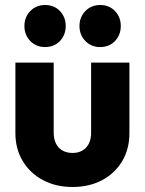

<svg xmlns="http://www.w3.org/2000/svg" viewBox="-20 -736 579 767"><path d="M269.5 11Q203.2 11 151.6 -16.5Q100 -44 70.8 -92.7Q41.5 -141.3 41.5 -204.4V-486H194.5V-206Q194.5 -180.9 203.4 -162.8Q212.4 -144.7 229.4 -134.8Q246.5 -125 269.7 -125Q304 -125 324 -146.5Q344 -168.1 344 -206V-486H497V-204.5Q497 -140.5 468 -92Q439 -43.5 387.8 -16.2Q336.6 11 269.5 11ZM160 -548Q124.5 -548 101 -572.2Q77.5 -596.5 77.5 -632Q77.5 -667.5 101 -691.8Q124.5 -716 160 -716Q196.5 -716 219.5 -691.8Q242.5 -667.5 242.5 -632Q242.5 -596.5 219.5 -572.2Q196.5 -548 160 -548ZM380 -548Q344.5 -548 321 -572.2Q297.5 -596.5 297.5 -632Q297.5 -667.5 321 -691.8Q344.5 -716 380 -716Q416.5 -716 439.5 -691.8Q462.5 -667.5 462.5 -632Q462.5 -596.5 439.5 -572.2Q416.5 -548 380 -548Z"/></svg>

Font: Marine Company Thin
Style: Regular
Weight: 100
Designer: Rodrigo Fuenzalida
Foundry: fragTYPE
Version: Version 1.000